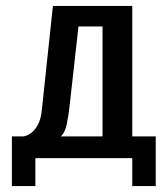

<svg xmlns="http://www.w3.org/2000/svg" viewBox="-20 -515 563 646"><path d="M20 111V-56H59Q71 -58 84 -67Q97 -76 107.5 -95.5Q118 -115 121 -147L158 -495H425V-56H504V111H425V17H99V111ZM184 -56H325V-426H244L214 -157Q211 -130 205 -99Q199 -68 184 -56Z"/></svg>

Font: Alumni Sans SemiBold
Style: Regular
Weight: 600
Designer: Robert E. Leuschke
Foundry: Robert E. Leuschke
Version: Version 1.018